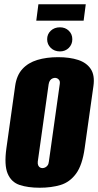

<svg xmlns="http://www.w3.org/2000/svg" viewBox="-20 -868 460 900"><path d="M166 12Q111 12 72 -1Q33 -14 16 -54Q-1 -94 10 -173L51 -465Q58 -515 85 -544.5Q112 -574 155 -587Q198 -600 252 -600Q307 -600 346.5 -587Q386 -574 405.5 -544.5Q425 -515 418 -465L377 -174Q366 -94 336.5 -54Q307 -14 264 -1Q221 12 166 12ZM179 -80Q184 -80 190.5 -82.5Q197 -85 202.5 -92Q208 -99 209 -110L260 -473Q262 -485 258 -491.5Q254 -498 248.5 -500.5Q243 -503 238 -503Q233 -503 226.5 -500.5Q220 -498 215 -491.5Q210 -485 208 -473L157 -110Q156 -99 159.5 -92Q163 -85 168.5 -82.5Q174 -80 179 -80ZM261 -627Q235 -627 218 -643.5Q201 -660 201 -684Q201 -708 218 -724Q235 -740 261 -740Q286 -740 302.5 -724Q319 -708 319 -684Q319 -660 302.5 -643.5Q286 -627 261 -627ZM150 -771 160 -848H382L372 -771Z"/></svg>

Font: Alumni Sans Thin Black
Style: Italic
Weight: 900
Italic angle: -8°
Version: Version 1.016